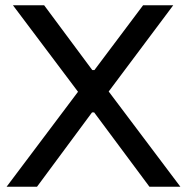

<svg xmlns="http://www.w3.org/2000/svg" viewBox="-20 -706 707 726"><path d="M5 0 275 -359 29 -686H147L329 -441H337L521 -686H635L391 -360L662 0H545L336 -281H328L120 0Z"/></svg>

Font: Archivo VF Beta
Style: Regular
Weight: 400
Designer: Hector Gatti
Foundry: Omnibus-Type
Version: Version 1.002